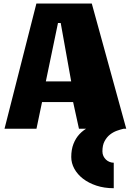

<svg xmlns="http://www.w3.org/2000/svg" viewBox="-20 -710 724 1059"><path d="M676.3 0H415.5L383.3 -147H211.9L181.2 0H4.9L180.7 -690.4H486.3ZM299.8 -583 232.9 -261.2H372.6L314.9 -583ZM607.4 328.1Q554.7 328.1 511.5 313.7Q468.3 299.3 437.5 275.4Q406.7 251.5 389.9 220.5Q373 189.5 373 156.2Q373 114.7 385.3 83.5Q397.5 52.2 418.5 29.8Q439.5 7.3 467.8 -7.3Q496.1 -22 528.1 -30.8Q560.1 -39.6 594.5 -43Q628.9 -46.4 662.1 -46.4V0Q645 3.9 624.5 11.2Q604 18.6 586.4 32.5Q568.8 46.4 556.9 68.6Q544.9 90.8 544.9 125Q544.9 139.2 550.3 150.6Q555.7 162.1 564.5 170.4Q573.2 178.7 584.5 183.1Q595.7 187.5 607.4 187.5Z"/></svg>

Font: Candal
Style: Regular
Weight: 400
Designer: vernon adams
Foundry: vernon adams
Version: Version 1.000